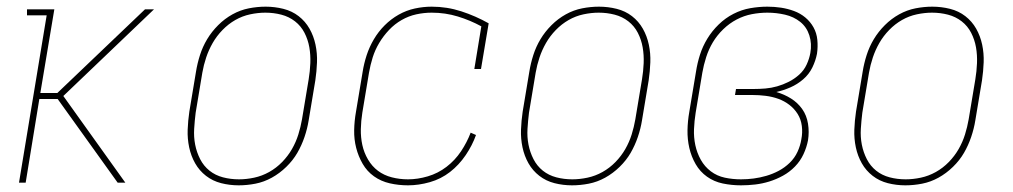

<svg xmlns="http://www.w3.org/2000/svg" viewBox="-20 -548 3040 576"><path d="M37 0 120 -502H61V-520H143L101 -269H152L415 -520H442L170 -260L356 0H333L153 -251H98L57 0Z M696 8Q669 8 643.5 1.5Q618 -5 598 -20.5Q578 -36 565.5 -58Q553 -80 547.5 -106Q542 -132 543 -159Q544 -186 548 -213L568 -333Q572 -358 580 -383Q588 -408 601.5 -430.5Q615 -453 634.5 -472.5Q654 -492 677.5 -505Q701 -518 726.5 -523Q752 -528 777 -528Q804 -528 830 -521.5Q856 -515 876 -499.5Q896 -484 908.5 -462Q921 -440 926.5 -414Q932 -388 931 -361Q930 -334 926 -307L906 -187Q902 -162 893.5 -137Q885 -112 872 -89.5Q859 -67 839 -47.5Q819 -28 795.5 -15Q772 -2 746.5 3Q721 8 696 8ZM697 -10Q719 -10 742.5 -15Q766 -20 787.5 -32Q809 -44 826.5 -62Q844 -80 856 -101Q868 -122 875 -144.5Q882 -167 886 -190L906 -310Q910 -334 911 -358.5Q912 -383 908 -406Q904 -429 893.5 -449.5Q883 -470 865 -484Q847 -498 824 -504Q801 -510 776 -510Q754 -510 730.5 -505Q707 -500 686 -488Q665 -476 647.5 -458Q630 -440 618 -419Q606 -398 598.5 -375.5Q591 -353 587 -330L567 -210Q564 -186 562.5 -161.5Q561 -137 565.5 -114Q570 -91 580.5 -70.5Q591 -50 608.5 -36Q626 -22 649 -16Q672 -10 697 -10Z M1204 8Q1176 8 1149.5 2Q1123 -4 1102 -19Q1081 -34 1068 -56.5Q1055 -79 1048.5 -104.5Q1042 -130 1042.5 -157.5Q1043 -185 1048 -213L1068 -333Q1072 -358 1080 -382.5Q1088 -407 1101.5 -430Q1115 -453 1134 -472Q1153 -491 1176 -504Q1199 -517 1224.5 -522.5Q1250 -528 1275 -528Q1321 -528 1364 -514Q1407 -500 1446 -478L1423 -341H1403L1424 -469Q1391 -487 1353.5 -498.5Q1316 -510 1275 -510Q1252 -510 1229 -505Q1206 -500 1185 -488Q1164 -476 1147 -458Q1130 -440 1117.5 -419Q1105 -398 1098 -375.5Q1091 -353 1087 -330L1067 -210Q1063 -185 1062.5 -160.5Q1062 -136 1067 -113Q1072 -90 1084 -69.5Q1096 -49 1114 -35.5Q1132 -22 1155.5 -16Q1179 -10 1204 -10Q1233 -10 1263.5 -19Q1294 -28 1319.5 -47.5Q1345 -67 1363 -94Q1381 -121 1392 -150L1408 -143Q1397 -112 1377 -82.5Q1357 -53 1330 -32Q1303 -11 1269.5 -1.5Q1236 8 1204 8Z M1696 8Q1669 8 1643.5 1.5Q1618 -5 1598 -20.5Q1578 -36 1565.5 -58Q1553 -80 1547.5 -106Q1542 -132 1543 -159Q1544 -186 1548 -213L1568 -333Q1572 -358 1580 -383Q1588 -408 1601.5 -430.5Q1615 -453 1634.5 -472.5Q1654 -492 1677.5 -505Q1701 -518 1726.5 -523Q1752 -528 1777 -528Q1804 -528 1830 -521.5Q1856 -515 1876 -499.5Q1896 -484 1908.5 -462Q1921 -440 1926.5 -414Q1932 -388 1931 -361Q1930 -334 1926 -307L1906 -187Q1902 -162 1893.5 -137Q1885 -112 1872 -89.5Q1859 -67 1839 -47.5Q1819 -28 1795.5 -15Q1772 -2 1746.5 3Q1721 8 1696 8ZM1697 -10Q1719 -10 1742.5 -15Q1766 -20 1787.5 -32Q1809 -44 1826.5 -62Q1844 -80 1856 -101Q1868 -122 1875 -144.5Q1882 -167 1886 -190L1906 -310Q1910 -334 1911 -358.5Q1912 -383 1908 -406Q1904 -429 1893.5 -449.5Q1883 -470 1865 -484Q1847 -498 1824 -504Q1801 -510 1776 -510Q1754 -510 1730.5 -505Q1707 -500 1686 -488Q1665 -476 1647.5 -458Q1630 -440 1618 -419Q1606 -398 1598.5 -375.5Q1591 -353 1587 -330L1567 -210Q1564 -186 1562.5 -161.5Q1561 -137 1565.5 -114Q1570 -91 1580.5 -70.5Q1591 -50 1608.5 -36Q1626 -22 1649 -16Q1672 -10 1697 -10Z M2203 8Q2175 8 2148.5 2.5Q2122 -3 2101 -18Q2080 -33 2067 -55.5Q2054 -78 2048 -104Q2042 -130 2042.5 -157.5Q2043 -185 2048 -213L2068 -333Q2072 -359 2080 -384Q2088 -409 2102 -432Q2116 -455 2136 -474.5Q2156 -494 2180.5 -506.5Q2205 -519 2231 -523.5Q2257 -528 2282 -528Q2303 -528 2323 -525Q2343 -522 2362 -515Q2381 -508 2396 -495.5Q2411 -483 2420.5 -466Q2430 -449 2432 -428.5Q2434 -408 2431 -387Q2427 -366 2417 -345.5Q2407 -325 2389.5 -310Q2372 -295 2351.5 -286Q2331 -277 2309 -272Q2333 -265 2353 -252.5Q2373 -240 2386.5 -221Q2400 -202 2404 -177Q2408 -152 2404 -127Q2400 -106 2390.5 -85.5Q2381 -65 2365 -48.5Q2349 -32 2329 -21Q2309 -10 2288 -3.5Q2267 3 2245.5 5.5Q2224 8 2203 8ZM2203 -10Q2222 -10 2241 -12.5Q2260 -15 2279 -20.5Q2298 -26 2316 -35.5Q2334 -45 2349 -59.5Q2364 -74 2372.5 -92.5Q2381 -111 2384 -130Q2388 -150 2385.5 -170Q2383 -190 2373 -206Q2363 -222 2348 -233.5Q2333 -245 2315 -251.5Q2297 -258 2277 -260.5Q2257 -263 2237 -263H2185L2188 -281H2240Q2258 -281 2276 -282.5Q2294 -284 2311.5 -289Q2329 -294 2346 -302.5Q2363 -311 2377.5 -324Q2392 -337 2400 -354.5Q2408 -372 2411 -389Q2416 -417 2408 -442Q2400 -467 2380.5 -482.5Q2361 -498 2335 -504Q2309 -510 2282 -510Q2259 -510 2235.5 -505.5Q2212 -501 2190 -489.5Q2168 -478 2149.5 -460Q2131 -442 2118.5 -421Q2106 -400 2098.5 -376.5Q2091 -353 2087 -330L2067 -210Q2063 -185 2062 -160.5Q2061 -136 2066 -112.5Q2071 -89 2082.5 -68.5Q2094 -48 2112.5 -34Q2131 -20 2154.5 -15Q2178 -10 2203 -10Z M2696 8Q2669 8 2643.5 1.5Q2618 -5 2598 -20.5Q2578 -36 2565.5 -58Q2553 -80 2547.5 -106Q2542 -132 2543 -159Q2544 -186 2548 -213L2568 -333Q2572 -358 2580 -383Q2588 -408 2601.5 -430.5Q2615 -453 2634.5 -472.5Q2654 -492 2677.5 -505Q2701 -518 2726.5 -523Q2752 -528 2777 -528Q2804 -528 2830 -521.5Q2856 -515 2876 -499.5Q2896 -484 2908.5 -462Q2921 -440 2926.5 -414Q2932 -388 2931 -361Q2930 -334 2926 -307L2906 -187Q2902 -162 2893.5 -137Q2885 -112 2872 -89.5Q2859 -67 2839 -47.5Q2819 -28 2795.5 -15Q2772 -2 2746.5 3Q2721 8 2696 8ZM2697 -10Q2719 -10 2742.5 -15Q2766 -20 2787.5 -32Q2809 -44 2826.5 -62Q2844 -80 2856 -101Q2868 -122 2875 -144.5Q2882 -167 2886 -190L2906 -310Q2910 -334 2911 -358.5Q2912 -383 2908 -406Q2904 -429 2893.5 -449.5Q2883 -470 2865 -484Q2847 -498 2824 -504Q2801 -510 2776 -510Q2754 -510 2730.5 -505Q2707 -500 2686 -488Q2665 -476 2647.5 -458Q2630 -440 2618 -419Q2606 -398 2598.5 -375.5Q2591 -353 2587 -330L2567 -210Q2564 -186 2562.5 -161.5Q2561 -137 2565.5 -114Q2570 -91 2580.5 -70.5Q2591 -50 2608.5 -36Q2626 -22 2649 -16Q2672 -10 2697 -10Z"/></svg>

Font: Iosevka Curly Slab Thin
Style: Italic
Weight: 100
Italic angle: -9°
Monospace: yes
Designer: Belleve Invis
Foundry: Belleve Invis
Version: Version 22.1.2; ttfautohint (v1.8.4)